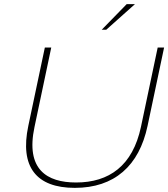

<svg xmlns="http://www.w3.org/2000/svg" viewBox="-20 -900 814 929"><path d="M197 -670 117 -291C75 -93 155 9 342 9C533 9 653 -97 694 -291L774 -670H743L662 -286C622 -98 508 -17 348 -17C207 -17 103 -80 147 -286L228 -670ZM472 -756H494L633 -880H593Z"/></svg>

Font: LT Wave Thin
Style: Italic
Weight: 100
Designer: Daniel Lyons
Version: Version 2.5 (Glyphs App)